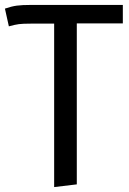

<svg xmlns="http://www.w3.org/2000/svg" viewBox="-25 -547 523 780"><path d="M474 -452H287V202L195 213V-451H100Q68 -451 52 -449Q36 -447 11 -440L-5 -512Q21 -521 42.5 -524Q64 -527 102 -527H474Z"/></svg>

Font: Fira Sans
Style: Regular
Weight: 400
Designer: bBox Type GmbH & Carrois Corporate GbR & Edenspiekermann AG
Foundry: bBox Type GmbH & Carrois Corporate GbR & Edenspiekermann AG
Version: Version 4.301